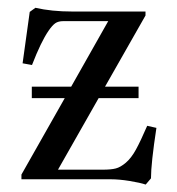

<svg xmlns="http://www.w3.org/2000/svg" viewBox="-20 -465 458 498"><path d="M62.5 -210.4V-240.2H164.6L260.7 -410.2H144.5Q131.3 -410.2 123.5 -404.8Q115.7 -399.4 106 -385.3Q86.4 -356.9 63 -296.4L38.6 -300.8L57.1 -434.1L71.8 -444.8Q113.8 -435.1 168 -435.1H357.4V-424.8L252.4 -240.2H339.4V-210.4H235.8L130.4 -24.9H246.6Q268.1 -24.9 280.3 -28.1Q292.5 -31.2 306.4 -43Q320.3 -54.7 332.5 -76.9Q344.7 -99.1 361.8 -138.7L385.7 -133.3Q371.6 -41 371.6 -2.4L357.9 13.7Q343.3 8.8 316.2 4.4Q289.1 0 267.6 0H35.6V-12.2L147.9 -210.4Z"/></svg>

Font: Elstob
Style: Regular
Weight: 400
Designer: Peter S. Baker
Version: Version 1.015